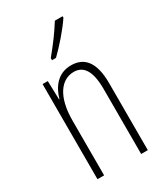

<svg xmlns="http://www.w3.org/2000/svg" viewBox="-190 -911 799 925"><g transform="rotate(-30 209.0 -448.0)"><path d="M317 -822V-830H274C242 -779 211 -737 167 -684V-672H189C228 -709 286 -775 317 -822ZM233 -605C158 -605 120 -549 104 -491H102L99 -595H70V-66H107V-371C107 -505 160 -571 229 -571C282 -571 313 -529 313 -428V-66H350V-439C350 -554 308 -605 233 -605Z"/></g></svg>

Font: Noto Sans Malayalam UI ExtraCondensed ExtraLight
Style: Regular
Weight: 200
Width: 2
Designer: Jelle Bosma - Monotype Design Team
Foundry: Monotype Imaging Inc.
Version: Version 2.104